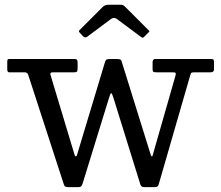

<svg xmlns="http://www.w3.org/2000/svg" viewBox="-20 -764 915 794"><path d="M301 -131.5C299.7 -127.5 298.7 -124.2 298 -121.5C297.3 -118.8 295.8 -117.5 293.5 -117.5C291.5 -117.5 290.1 -118.8 289.2 -121.5C288.4 -124.2 287.3 -127.5 286 -131.5L188.5 -455.5C186.8 -461.8 190.3 -465 199 -465H286.5C293.5 -465 297.7 -466.4 299 -469.2C300.3 -472.1 301 -477 301 -484V-504C301 -510.3 300.2 -514.6 298.5 -516.8C296.8 -518.9 293 -520 287 -520H18.5C14.5 -520 12.1 -518.9 11.2 -516.8C10.4 -514.6 10 -511.5 10 -507.5V-477C10 -469 12.7 -465 18 -465H81C89.3 -465 94.5 -461.7 96.5 -455L244 -1.5C245.7 4.2 248.4 7.5 252.2 8.5C256.1 9.5 261.7 10 269 10H300.5C308.2 10 313.2 8.9 315.5 6.8C317.8 4.6 319.8 0.8 321.5 -4.5L432 -363C435 -373.3 437.7 -378.5 440 -378.5C442 -378.5 444.7 -373.3 448 -363L560 -2.5C561.7 2.5 563.8 5.8 566.2 7.5C568.8 9.2 573.3 10 580 10H616C623.7 10 628.8 9 631.2 7C633.8 5 635.7 1.3 637 -4L766.5 -452C768.2 -458.3 769.9 -462.1 771.8 -463.2C773.6 -464.4 778.5 -465 786.5 -465H851C860.3 -465 865 -469.2 865 -477.5V-504.5C865 -510.2 864.5 -514.2 863.5 -516.5C862.5 -518.8 859.2 -520 853.5 -520H622C614.7 -520 611 -515.3 611 -506V-477.5C611 -471.8 612.2 -468.3 614.5 -467C616.8 -465.7 621 -465 627 -465H694C701 -465 705.1 -464 706.2 -462C707.4 -460 707.2 -456.2 705.5 -450.5L615 -134.5C613.7 -130.2 612.6 -126.2 611.8 -122.8C610.9 -119.2 609.7 -117.5 608 -117.5C606.3 -117.5 604.9 -119.2 603.8 -122.8C602.6 -126.2 601.3 -130.2 600 -134.5L483.5 -508.5C482.2 -513.8 479.9 -517.1 476.8 -518.2C473.6 -519.4 468.5 -520 461.5 -520H435C428.7 -520 424.1 -519.3 421.2 -518C418.4 -516.7 416.2 -513.5 414.5 -508.5ZM322.5 -615C328.8 -608.7 334.8 -607.7 340.5 -612L439 -685.5C447 -691.5 455.3 -691.3 464 -685L561.5 -612.5C565.8 -609.5 568.7 -607.9 570 -607.8C571.3 -607.6 573.8 -609.3 577.5 -613L594 -629.5C596.7 -632.2 597.9 -634 597.8 -635C597.6 -636 596.2 -637.7 593.5 -640L497.5 -736C494.5 -739 491.6 -741.2 488.8 -742.5C485.9 -743.8 481.2 -744.5 474.5 -744.5H432C420 -744.5 411.2 -741.7 405.5 -736L311.5 -642C307.8 -638.3 306 -635.8 306 -634.5C306 -633.2 307.8 -630.7 311.5 -627Z"/></svg>

Font: Besley*
Style: Regular
Weight: 400
Designer: Owen Earl
Foundry: indestructible type*
Version: Version 3.000; ttfautohint (v1.8.3)